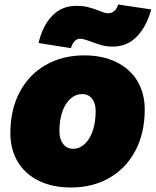

<svg xmlns="http://www.w3.org/2000/svg" viewBox="-20 -821 692 853"><path d="M26 -230Q26 -333 67 -411Q108 -489 182.5 -532Q257 -575 355 -575Q435 -575 496 -545.5Q557 -516 590 -461.5Q623 -407 623 -334Q623 -231 582 -152.5Q541 -74 466.5 -31Q392 12 295 12Q214 12 153 -17.5Q92 -47 59 -102Q26 -157 26 -230ZM305 -160Q333 -160 356 -181Q379 -202 392 -240Q405 -278 405 -328Q405 -362 389 -382.5Q373 -403 345 -403Q316 -403 293 -382.5Q270 -362 257 -325Q244 -288 244 -239Q244 -203 260.5 -181.5Q277 -160 305 -160ZM318 -795Q349 -795 370.5 -789.5Q392 -784 419 -774Q430 -769 441 -765.5Q452 -762 462 -762Q476 -762 488 -772.5Q500 -783 505 -801L652 -779Q630 -701 587 -657.5Q544 -614 481 -614Q454 -614 432.5 -620Q411 -626 385 -636Q371 -641 358 -645Q345 -649 335 -649Q322 -649 311.5 -638Q301 -627 295 -607L151 -630Q170 -708 212.5 -751.5Q255 -795 318 -795Z"/></svg>

Font: Azeret Mono Black
Style: Italic
Weight: 900
Italic angle: -12°
Designer: Martin Vácha
Foundry: Displaay
Version: Version 1.000; Glyphs 3.0.3, build 3074